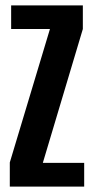

<svg xmlns="http://www.w3.org/2000/svg" viewBox="-20 -695 356 715"><path d="M16.5 0V-90L166 -587H21.5V-675H288.5V-587L139.5 -88.5H293.5V0Z"/></svg>

Font: Anybody Condensed SemiBold
Style: Regular
Weight: 600
Width: 3
Designer: Tyler Finck
Foundry: Etcetera Type Company
Version: Version 1.010; ttfautohint (v1.8.3) -l 8 -r 50 -G 200 -x 14 